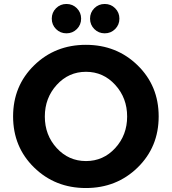

<svg xmlns="http://www.w3.org/2000/svg" viewBox="-20 -941 866 968"><path d="M621 -353.5Q621 -447 561 -513Q501 -579 413.5 -579Q326 -579 266 -513Q206 -447 206 -353.5Q206 -260 266 -194.5Q326 -129 413.5 -129Q501 -129 561 -194.5Q621 -260 621 -353.5ZM674 -96.5Q568 7 413 7Q258 7 152 -96.5Q46 -200 46 -354Q46 -508 152 -611.5Q258 -715 413 -715Q568 -715 674 -611.5Q780 -508 780 -354Q780 -200 674 -96.5ZM262.5 -794.5Q241 -816 241 -847Q241 -878 262.5 -899.5Q284 -921 315 -921Q346 -921 367.5 -899.5Q389 -878 389 -847Q389 -816 367.5 -794.5Q346 -773 315 -773Q284 -773 262.5 -794.5ZM455.5 -794.5Q434 -816 434 -847Q434 -878 455.5 -899.5Q477 -921 508 -921Q539 -921 560.5 -899.5Q582 -878 582 -847Q582 -816 560.5 -794.5Q539 -773 508 -773Q477 -773 455.5 -794.5Z"/></svg>

Font: Montreal
Style: Bold
Weight: 700
Designer: Julieta Ulanovsky, usr_local_share
Foundry: Julieta Ulanovsky, usr_local_share
Version: Version 2.001